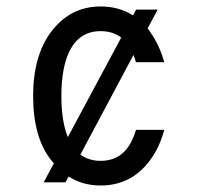

<svg xmlns="http://www.w3.org/2000/svg" viewBox="-20 -567 626 597"><path d="M115.7 0 147.5 -59.1Q143.6 -63.5 139.6 -68.4Q83 -139.2 83 -268.6Q83 -394 139.6 -468.8Q198.7 -546.9 293 -546.9Q350.1 -546.9 393.6 -519L403.3 -537.1H470.2L439 -478.5Q442.9 -473.6 446.3 -468.8Q476.6 -425.3 490.7 -373.5H402.8Q399.4 -385.7 395 -396L230 -86.4Q255.9 -66.9 293 -66.9Q359.9 -66.9 390.1 -129.9Q397.5 -145 402.8 -163.1H490.7Q475.6 -107.4 446.3 -68.4Q388.2 9.8 293 9.8Q236.8 9.8 193.4 -18.1L183.6 0ZM190.9 -140.6 356.9 -450.2Q330.6 -470.2 293 -470.2Q226.6 -470.2 195.8 -407.2Q170.9 -356 170.9 -268.6Q170.9 -189.9 190.9 -140.6Z"/></svg>

Font: Consola Mono
Style: Book
Weight: 400
Monospace: yes
Designer: Wojciech Kalinowski "wmk69" (wmk69@o2.pl)
Foundry: Wojciech Kalinowski "wmk69" (wmk69@o2.pl)
Version: Version 2.1.0